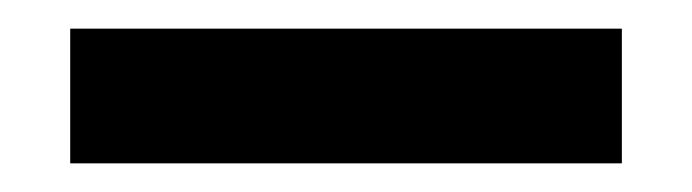

<svg xmlns="http://www.w3.org/2000/svg" viewBox="-20 -732 483 134"><path d="M29 -712H414V-618H29Z"/></svg>

Font: Enso SemiBold
Style: Regular
Weight: 600
Designer: Coji Morishita
Foundry: UNDERFOREST DESIGN
Version: Version 1.000